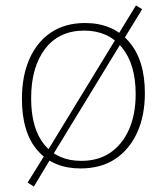

<svg xmlns="http://www.w3.org/2000/svg" viewBox="-20 -615 615 709"><path d="M482 -595 505 -581 437 -470 432 -464 174 -41 170 -34 105 74 82 59 148 -47 153 -54 413 -480 416 -487ZM294 -530Q396 -530 455.5 -462Q515 -394 515 -271Q515 -188 486.5 -125.5Q458 -63 405.5 -28Q353 7 277 7Q177 7 119 -59Q61 -125 61 -250Q61 -335 89 -398Q117 -461 169 -495.5Q221 -530 294 -530ZM291 -502Q198 -502 146.5 -434.5Q95 -367 95 -252Q95 -140 144 -80.5Q193 -21 280 -21Q344 -21 388.5 -52Q433 -83 457 -138.5Q481 -194 481 -267Q481 -378 430 -440Q379 -502 291 -502Z"/></svg>

Font: Bitter Thin ExtraLight
Style: Regular
Weight: 250
Version: Version 2.002